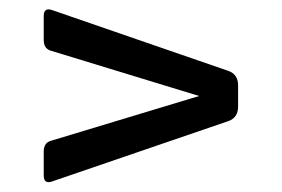

<svg xmlns="http://www.w3.org/2000/svg" viewBox="-20 -527 594 404"><path d="M72 -443V-493Q72 -513 92 -505L460 -378Q481 -371 481 -347V-303Q481 -279 460 -272L92 -146Q72 -138 72 -158V-208Q72 -227 88 -231L399 -325L88 -420Q72 -424 72 -443Z"/></svg>

Font: Rajdhani Semibold
Style: Regular
Weight: 600
Designer: Satya Rajpurohit, Jyotish Sonowal
Foundry: Indian Type Foundry
Version: Version 1.200;PS 1.0;hotconv 1.0.78;makeotf.lib2.5.61930; tt